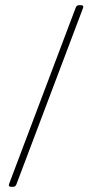

<svg xmlns="http://www.w3.org/2000/svg" viewBox="-20 -720 353 740"><path d="M15 -11 272 -691Q276 -700 284 -700H293Q298 -700 300 -697Q302 -694 300 -689L43 -9Q39 0 31 0H22Q17 0 15 -3Q13 -6 15 -11Z"/></svg>

Font: Barlow Semi Condensed Thin
Style: Italic
Weight: 250
Width: 4
Italic angle: -7°
Designer: Jeremy Tribby
Foundry: Tribby Type
Version: Version 1.408